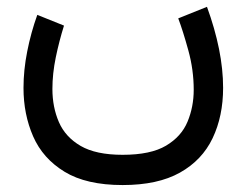

<svg xmlns="http://www.w3.org/2000/svg" viewBox="-20 -322 717 558"><path d="M336.4 127.9Q418 127.9 462.6 101.3Q507.3 74.7 525.1 31.5Q543 -11.7 543 -61Q543 -119.1 527.3 -175.8Q511.7 -232.4 498 -268.6L581.5 -302.2Q604.5 -239.3 616.5 -179.9Q628.4 -120.6 628.4 -66.9Q628.4 15.6 597.9 79.6Q567.4 143.6 502.9 179.7Q438.5 215.8 336.4 215.8Q231 215.8 167.7 177.2Q104.5 138.7 76.4 74.5Q48.3 10.3 48.3 -66.4Q48.3 -118.2 59.1 -172.6Q69.8 -227.1 88.4 -278.8L166 -247.6Q151.9 -202.6 142.1 -155.3Q132.3 -107.9 132.3 -63.5Q132.3 -10.7 151.1 32.7Q169.9 76.2 214.4 102.1Q258.8 127.9 336.4 127.9Z"/></svg>

Font: Vazirmatn RD FD
Style: Regular
Weight: 400
Designer: Saber Rastikerdar
Foundry: Saber Rastikerdar
Version: Version 33.003